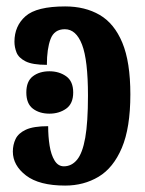

<svg xmlns="http://www.w3.org/2000/svg" viewBox="-20 -568 452 598"><path d="M183 10Q102 10 61 -21.5Q20 -53 20 -96Q20 -117 28.5 -135Q37 -153 60.5 -164Q84 -175 130 -175Q130 -143 134.5 -114.5Q139 -86 150 -68Q161 -50 179 -50Q203 -50 220 -70.5Q237 -91 245.5 -139Q254 -187 254 -270Q254 -381 235.5 -429Q217 -477 182 -477Q149 -477 137.5 -446.5Q126 -416 126 -366Q81 -366 59.5 -377Q38 -388 31.5 -404.5Q25 -421 25 -438Q25 -487 59.5 -517.5Q94 -548 183 -548Q245 -548 290.5 -521.5Q336 -495 361 -435Q386 -375 386 -274Q386 -170 359.5 -107.5Q333 -45 287 -17.5Q241 10 183 10ZM134 -214Q103 -214 82.5 -229.5Q62 -245 62 -280Q62 -315 82.5 -330.5Q103 -346 134 -346Q164 -346 186 -330.5Q208 -315 208 -280Q208 -245 186 -229.5Q164 -214 134 -214Z"/></svg>

Font: Noto Serif ExtraCondensed
Style: Bold
Weight: 700
Width: 2
Designer: Monotype Design Team
Foundry: Monotype Imaging Inc.
Version: Version 2.014; ttfautohint (v1.8.4.7-5d5b)